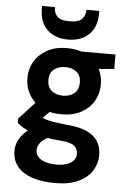

<svg xmlns="http://www.w3.org/2000/svg" viewBox="-63 -779 721 1057"><g transform="rotate(5 298.0 -250.5)"><path d="M282 232Q210 232 156.5 214.5Q103 197 73.5 161.5Q44 126 44 74Q44 39 62 8Q80 -23 114.5 -48.5Q149 -74 201 -92L252 -25Q206 -10 185.5 12.5Q165 35 165 60Q165 83 180.5 99Q196 115 222.5 122.5Q249 130 282 130Q313 130 337 122Q361 114 374.5 98.5Q388 83 388 62Q388 35 369 18Q350 1 293 -3Q242 -7 202.5 -14.5Q163 -22 133.5 -32.5Q104 -43 83 -55.5Q62 -68 49 -81V-104L156 -220L252 -189L127 -64L166 -131Q176 -124 186.5 -118.5Q197 -113 213 -109Q229 -105 255 -101Q281 -97 320 -93Q387 -88 429 -69Q471 -50 491 -18Q511 14 511 59Q511 104 486.5 143.5Q462 183 411.5 207.5Q361 232 282 232ZM283 -148Q220 -148 174.5 -172.5Q129 -197 104.5 -238.5Q80 -280 80 -331Q80 -382 104.5 -423Q129 -464 174.5 -489Q220 -514 283 -514Q347 -514 392.5 -489Q438 -464 462 -423Q486 -382 486 -331Q486 -280 462 -238.5Q438 -197 392.5 -172.5Q347 -148 283 -148ZM283 -251Q322 -251 346 -271.5Q370 -292 370 -331Q370 -369 346 -389Q322 -409 283 -409Q245 -409 220.5 -389Q196 -369 196 -331Q196 -292 220 -271.5Q244 -251 283 -251ZM366 -407 344 -502H552V-422ZM284 -561Q235 -561 199.5 -580Q164 -599 145 -633.5Q126 -668 126 -716V-733H197Q197 -700 216 -681Q235 -662 284 -662Q332 -662 351.5 -681Q371 -700 371 -733H442V-716Q442 -668 422.5 -633Q403 -598 367.5 -579.5Q332 -561 284 -561Z"/></g></svg>

Font: DM Sans 16pt
Style: Bold
Weight: 700
Version: Version 4.004;gftools[0.9.30]